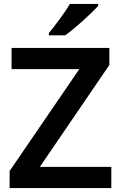

<svg xmlns="http://www.w3.org/2000/svg" viewBox="-20 -958 616 978"><path d="M480 -928V-938H336C310 -893 260 -827 229 -790V-778H312C362 -813 447 -891 480 -928ZM547 0V-108H183L537 -627V-714H39V-606H384L29 -87V0Z"/></svg>

Font: Noto Sans Bengali SemiBold
Style: Regular
Weight: 600
Designer: Jelle Bosma - Monotype Design Team
Foundry: Monotype Imaging Inc.
Version: Version 2.003